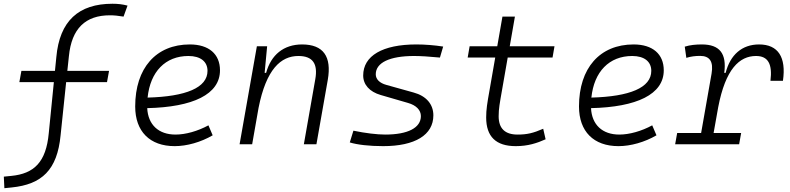

<svg xmlns="http://www.w3.org/2000/svg" viewBox="-49 -762 4170 1014"><path d="M-25.9 231.9 12.7 228C171.9 211.9 253.4 135.7 271 -47.4L300.3 -328.1H516.1L526.9 -387.7H306.6L314.9 -465.3C329.1 -611.8 402.8 -681.2 531.2 -681.2C552.7 -681.2 574.2 -679.2 603.5 -674.3L624.5 -732.4C598.1 -739.3 574.2 -742.2 544.9 -742.2C366.2 -742.2 265.6 -651.4 248.5 -460.4L241.2 -387.7H64L53.2 -328.1H235.4L208.5 -58.1C194.3 94.2 131.3 155.3 10.3 167L-28.8 170.9Z M877.9 -51.3C788.6 -51.3 732.9 -103 728.5 -190.9C970.2 -196.3 1112.8 -263.7 1112.8 -390.6C1112.8 -476.6 1053.7 -527.3 953.6 -527.3C774.9 -527.3 665 -402.3 665 -199.7C665 -67.9 742.2 9.8 873.5 9.8C938 9.8 1012.2 -11.2 1074.2 -47.4L1051.8 -100.1C995.1 -69.3 931.2 -51.3 877.9 -51.3ZM730.5 -246.6C744.6 -383.8 824.7 -466.3 946.3 -466.3C1010.3 -466.3 1046.9 -436.5 1046.9 -387.7C1046.9 -298.8 933.1 -252 730.5 -246.6Z M1216.3 0H1282.7L1316.4 -191.9C1356.9 -396.5 1434.1 -466.3 1526.9 -466.3C1603 -466.3 1630.4 -425.3 1616.2 -344.2L1555.7 0H1622.1L1682.1 -340.3C1703.6 -463.4 1658.7 -527.3 1546.4 -527.3C1449.7 -527.3 1382.3 -472.7 1356.4 -377H1348.6L1361.8 -517.6H1307.6Z M1974.6 9.8C2143.1 9.8 2239.7 -49.3 2239.7 -152.8C2239.7 -211.4 2202.1 -255.4 2135.3 -273.4L1991.7 -313.5C1956.1 -323.2 1935.5 -343.3 1935.5 -369.6C1935.5 -431.2 2009.3 -466.3 2137.7 -466.3C2170.4 -466.3 2220.2 -463.4 2274.4 -458L2291.5 -516.1C2245.1 -523.4 2193.8 -527.3 2149.9 -527.3C1971.2 -527.3 1869.1 -467.3 1869.1 -363.3C1869.1 -314.9 1902.8 -277.3 1961.4 -260.3L2106 -218.3C2148.9 -206.1 2173.8 -180.7 2173.8 -148.9C2173.8 -86.9 2105 -51.3 1985.4 -51.3C1942.4 -51.3 1881.3 -58.6 1817.4 -71.8L1798.3 -9.8C1837.4 2.4 1901.9 9.8 1974.6 9.8Z M2674.8 9.8C2739.7 9.8 2787.6 -6.3 2832.5 -26.4L2819.8 -82C2767.1 -59.1 2734.9 -51.3 2684.1 -51.3C2618.2 -51.3 2584.5 -83.5 2584.5 -147.9C2584.5 -188 2590.3 -217.3 2602.5 -287.1L2632.3 -458H2869.1L2879.4 -517.6H2643.1L2670.4 -674.3H2604.5L2577.1 -517.6H2431.2L2420.9 -458H2566.4L2536.6 -287.1C2523.9 -215.8 2518.6 -184.1 2518.6 -141.6C2518.6 -40.5 2570.3 9.8 2674.8 9.8Z M3221.7 -51.3C3132.3 -51.3 3076.7 -103 3072.3 -190.9C3314 -196.3 3456.5 -263.7 3456.5 -390.6C3456.5 -476.6 3397.5 -527.3 3297.4 -527.3C3118.7 -527.3 3008.8 -402.3 3008.8 -199.7C3008.8 -67.9 3085.9 9.8 3217.3 9.8C3281.7 9.8 3356 -11.2 3418 -47.4L3395.5 -100.1C3338.9 -69.3 3274.9 -51.3 3221.7 -51.3ZM3074.2 -246.6C3088.4 -383.8 3168.5 -466.3 3290 -466.3C3354 -466.3 3390.6 -436.5 3390.6 -387.7C3390.6 -298.8 3276.9 -252 3074.2 -246.6Z M3516.6 0H3854.5L3865.2 -59.6H3719.7L3744.1 -196.3C3782.7 -397.5 3856 -466.3 3943.8 -466.3C4007.8 -466.3 4030.8 -423.8 4020 -335.4H4085.9C4104 -460 4060.5 -527.3 3960 -527.3C3869.6 -527.3 3807.6 -472.7 3783.2 -377H3775.9C3789.6 -479 3752 -527.3 3657.7 -527.3C3625.5 -527.3 3595.2 -524.4 3567.4 -515.6L3575.7 -456.5C3599.6 -463.9 3623.5 -466.8 3648.4 -466.8C3699.7 -466.8 3719.7 -436.5 3709 -373.5L3653.8 -59.6H3527.3Z"/></svg>

Font: Cascadia Code NF Light
Style: Italic
Weight: 300
Italic angle: -10°
Monospace: yes
Designer: Aaron Bell
Foundry: Saja Typeworks
Version: Version 2404.023